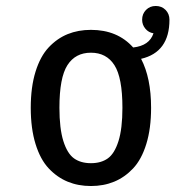

<svg xmlns="http://www.w3.org/2000/svg" viewBox="-20 -612 610 643"><path d="M284.5 -512Q373.5 -512 426 -453Q480.5 -459 494 -500.5Q477.5 -503 466.8 -516Q456 -529 456 -546Q456 -565.5 469 -578.8Q482 -592 501.5 -592Q521.5 -592 534.5 -578.8Q547.5 -565.5 547.5 -546Q547.5 -437 452.5 -415Q486 -351 486 -251Q486 -181.5 470 -129.8Q454 -78 425.8 -48Q397.5 -18 362.2 -3.5Q327 11 284.5 11Q242 11 206.8 -3.5Q171.5 -18 143.2 -48Q115 -78 99 -129.8Q83 -181.5 83 -251Q83 -320.5 99 -372Q115 -423.5 143.2 -453.5Q171.5 -483.5 206.8 -497.8Q242 -512 284.5 -512ZM390 -251Q390 -352 363.2 -393.8Q336.5 -435.5 284.5 -435.5Q232.5 -435.5 205.8 -393.8Q179 -352 179 -251Q179 -181.5 192.2 -139.5Q205.5 -97.5 228 -81.5Q250.5 -65.5 284.5 -65.5Q318.5 -65.5 341 -81.5Q363.5 -97.5 376.8 -139.5Q390 -181.5 390 -251Z"/></svg>

Font: League Mono Narrow
Style: Regular
Weight: 400
Width: 3
Designer: Tyler Finck
Foundry: The League of Moveable Type / Tyler Finck
Version: Version 2.210